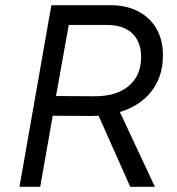

<svg xmlns="http://www.w3.org/2000/svg" viewBox="-20 -720 683 740"><path d="M178 -700H406Q467 -700 513 -676Q559 -652 583.5 -608.5Q608 -565 608 -507Q608 -434 573 -381Q538 -328 475 -300.5Q412 -273 329 -273L167 -274L180 -350L341 -349Q428 -348 476 -388.5Q524 -429 524 -501Q524 -539 508.5 -567Q493 -595 463.5 -609.5Q434 -624 392 -624H212L251 -657L193 -334L186 -290L135 0H55ZM355 -285 436 -301 577 0H482Z"/></svg>

Font: Fixel Italic Variable Display Thin
Style: Italic
Weight: 100
Italic angle: -10°
Designer: AlfaBravo + MacPaw
Foundry: Kyrylo Tkachov, Marchela Mozhyna, Serhii Makarenko, Maria Weinstein, Zakhar Kryvoshyya
Version: Version 1.210;Glyphs 3.2 (3217)